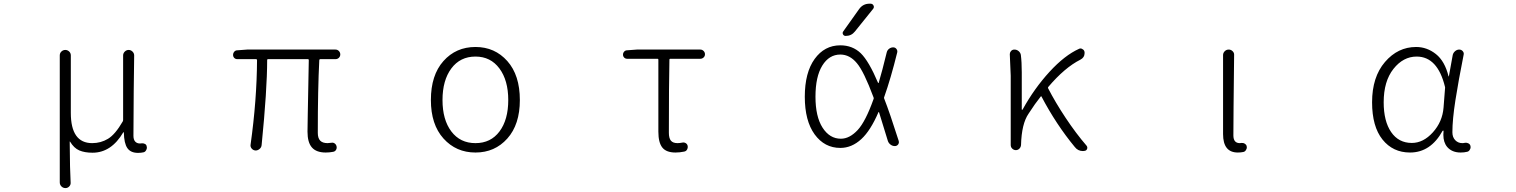

<svg xmlns="http://www.w3.org/2000/svg" viewBox="-20 -796 8040 1018"><path d="M327.1 201.2Q314.5 201.2 305.7 192.4Q296.9 183.6 296.9 170.9V-502Q296.9 -514.6 305.7 -522.9Q314.5 -531.2 326.2 -531.2Q337.9 -531.2 346.7 -522.9Q355.5 -514.6 355.5 -502V-197.3Q355.5 -37.1 468.8 -37.1Q514.6 -37.1 552.7 -60.1Q590.8 -83 630.9 -152.3Q632.8 -156.2 632.8 -160.2V-502Q632.8 -513.7 641.6 -522.5Q650.4 -531.2 662.1 -531.2Q673.8 -531.2 682.6 -522.5Q691.4 -513.7 691.4 -502Q690.4 -470.7 689 -314Q687.5 -157.2 687.5 -76.2Q687.5 -55.7 696.8 -45.4Q706.1 -35.2 722.7 -35.2Q727.5 -35.2 731.4 -36.1Q741.2 -37.1 749 -32.7Q756.8 -28.3 757.8 -19.5Q758.8 -16.6 758.8 -13.7Q758.8 -5.9 754.9 0Q750 9.8 740.2 11.7Q727.5 14.6 711.9 14.6Q672.9 14.6 655.3 -10.7Q637.7 -36.1 636.7 -93.8Q636.7 -94.7 635.3 -94.7Q633.8 -94.7 633.8 -94.7Q570.3 13.7 470.7 13.7Q428.7 13.7 400.4 1.5Q372.1 -10.7 351.6 -44.9Q350.6 -45.9 350.1 -45.9Q349.6 -45.9 349.6 -44.9Q350.6 107.4 354.5 171.9Q355.5 183.6 347.2 192.4Q338.9 201.2 327.1 201.2Z M1707 12.7Q1657.2 12.7 1633.8 -14.2Q1610.4 -41 1610.4 -97.7Q1610.4 -126 1611.8 -190.9Q1613.3 -255.9 1614.7 -341.3Q1616.2 -426.8 1617.2 -477.5Q1617.2 -482.4 1613.3 -482.4H1400.4Q1396.5 -482.4 1396.5 -477.5Q1396.5 -321.3 1367.2 -27.3Q1366.2 -14.6 1356.4 -6.3Q1346.7 2 1335 2Q1322.3 1 1314.5 -8.3Q1306.6 -17.6 1308.6 -29.3Q1341.8 -266.6 1342.8 -477.5Q1342.8 -482.4 1337.9 -482.4H1238.3Q1228.5 -482.4 1222.2 -488.8Q1215.8 -495.1 1215.8 -504.9Q1215.8 -514.6 1222.2 -522Q1228.5 -529.3 1238.3 -529.3L1290 -533.2H1758.8Q1769.5 -533.2 1776.9 -525.4Q1784.2 -517.6 1784.2 -507.3Q1784.2 -497.1 1776.9 -489.7Q1769.5 -482.4 1758.8 -482.4H1677.7Q1673.8 -482.4 1672.9 -477.5Q1665 -324.2 1665 -91.8Q1665 -63.5 1677.7 -50.3Q1690.4 -37.1 1716.8 -37.1Q1723.6 -37.1 1737.3 -39.1Q1747.1 -41 1754.9 -35.2Q1762.7 -29.3 1764.6 -19.5Q1766.6 -9.8 1761.7 -1.5Q1756.8 6.8 1747.1 8.8Q1727.5 12.7 1707 12.7Z M2501 12.7Q2398.4 12.7 2331.5 -61.5Q2264.6 -135.7 2264.6 -265.6Q2264.6 -397.5 2331.1 -472.2Q2397.5 -546.9 2501 -546.9Q2603.5 -546.9 2669.9 -472.2Q2736.3 -397.5 2736.3 -265.6Q2736.3 -135.7 2669.9 -61.5Q2603.5 12.7 2501 12.7ZM2501 -37.1Q2582 -37.1 2628.4 -99.1Q2674.8 -161.1 2674.8 -265.6Q2674.8 -370.1 2627.9 -433.1Q2581.1 -496.1 2501 -496.1Q2419.9 -496.1 2373 -433.1Q2326.2 -370.1 2326.2 -265.6Q2326.2 -161.1 2373 -99.1Q2419.9 -37.1 2501 -37.1Z M3561.5 12.7Q3512.7 12.7 3491.7 -13.7Q3470.7 -40 3470.7 -97.7V-479.5Q3470.7 -484.4 3466.8 -484.4H3304.7Q3295.9 -484.4 3289.6 -490.7Q3283.2 -497.1 3283.2 -506.3Q3283.2 -515.6 3289.6 -522.5Q3295.9 -529.3 3304.7 -529.3L3356.4 -533.2H3693.4Q3703.1 -533.2 3710.4 -525.9Q3717.8 -518.6 3717.8 -508.3Q3717.8 -498 3710.4 -491.2Q3703.1 -484.4 3693.4 -484.4H3533.2Q3529.3 -484.4 3529.3 -479.5Q3526.4 -347.7 3526.4 -91.8Q3526.4 -63.5 3537.1 -50.3Q3547.9 -37.1 3572.3 -37.1Q3584 -37.1 3597.7 -40Q3607.4 -42 3615.7 -37.1Q3624 -32.2 3626 -22.5Q3627.9 -12.7 3623 -3.4Q3618.2 5.9 3607.4 7.8Q3584 12.7 3561.5 12.7Z M4612.3 -272.5Q4613.3 -276.4 4611.3 -280.3Q4560.5 -417 4523.4 -460.9Q4485.4 -506.8 4435.5 -506.8Q4376 -506.8 4339.8 -448.2Q4303.7 -389.6 4303.7 -283.2Q4303.7 -177.7 4341.3 -119.1Q4378.9 -60.5 4438.5 -60.5Q4484.4 -60.5 4527.3 -106.4Q4569.3 -151.4 4612.3 -272.5ZM4535.2 -748Q4555.7 -776.4 4589.8 -776.4H4595.7Q4606.4 -776.4 4611.3 -767.1Q4616.2 -757.8 4609.4 -749L4512.7 -628.9Q4494.1 -605.5 4463.9 -605.5Q4454.1 -605.5 4449.7 -613.8Q4445.3 -622.1 4451.2 -629.9ZM4681.6 -518.6Q4684.6 -530.3 4694.3 -537.6Q4704.1 -544.9 4715.8 -544.9Q4726.6 -544.9 4732.9 -536.6Q4739.3 -528.3 4737.3 -518.6Q4703.1 -379.9 4668 -281.2Q4666 -277.3 4668 -273.4Q4697.3 -199.2 4745.1 -48.8Q4746.1 -45.9 4746.1 -42Q4746.1 -36.1 4742.2 -30.3Q4735.4 -21.5 4724.6 -21.5Q4711.9 -21.5 4701.7 -29.3Q4691.4 -37.1 4687.5 -48.8Q4656.2 -151.4 4640.6 -201.2Q4640.6 -202.1 4639.6 -202.1Q4638.7 -202.1 4637.7 -201.2Q4595.7 -103.5 4546.9 -58.6Q4496.1 -11.7 4435.5 -11.7Q4351.6 -11.7 4299.3 -83.5Q4247.1 -155.3 4247.1 -283.2Q4247.1 -411.1 4299.3 -483.4Q4351.6 -555.7 4435.5 -555.7Q4500 -555.7 4543.9 -513.7Q4586.9 -471.7 4635.7 -356.4Q4636.7 -355.5 4637.7 -355.5Q4638.7 -355.5 4638.7 -356.4Q4657.2 -418 4681.6 -518.6Z M5741.2 -23.4Q5745.1 -18.6 5745.1 -12.7Q5745.1 -9.8 5744.1 -6.8Q5740.2 2.9 5730.5 3.9Q5726.6 4.9 5721.7 4.9Q5695.3 4.9 5678.7 -16.6Q5580.1 -135.7 5502 -284.2Q5500 -288.1 5498 -284.2Q5468.8 -248 5433.6 -193.4Q5396.5 -139.6 5393.6 -27.3Q5392.6 -15.6 5384.8 -7.8Q5377 0 5366.2 0Q5355.5 0 5347.2 -7.8Q5338.9 -15.6 5338.9 -27.3V-394.5L5334 -508.8Q5334 -517.6 5339.8 -524.4Q5346.7 -533.2 5358.4 -533.2Q5371.1 -533.2 5380.9 -524.9Q5390.6 -516.6 5392.6 -504.9Q5397.5 -466.8 5397.5 -412.1V-215.8Q5397.5 -213.9 5399.4 -213.9Q5401.4 -213.9 5402.3 -215.8Q5463.9 -327.1 5544.4 -415Q5625 -502.9 5701.2 -537.1Q5705.1 -539.1 5709 -539.1Q5714.8 -539.1 5719.7 -535.2Q5729.5 -530.3 5730.5 -518.6Q5730.5 -516.6 5730.5 -513.7Q5730.5 -491.2 5708 -479.5Q5625 -437.5 5538.1 -335Q5535.2 -332 5537.1 -328.1Q5575.2 -253.9 5629.9 -171.4Q5684.6 -88.9 5741.2 -23.4Z M6543 12.7Q6464.8 12.7 6464.8 -85V-503.9Q6464.8 -515.6 6473.6 -524.4Q6482.4 -533.2 6494.6 -533.2Q6506.8 -533.2 6515.6 -524.4Q6524.4 -515.6 6523.4 -503.9Q6519.5 -168 6519.5 -78.1Q6519.5 -37.1 6553.7 -37.1Q6557.6 -37.1 6562.5 -38.1Q6572.3 -39.1 6580.1 -34.2Q6587.9 -29.3 6589.8 -21.5Q6590.8 -17.6 6590.8 -14.6Q6590.8 -7.8 6586.9 -2Q6582 7.8 6572.3 9.8Q6558.6 12.7 6543 12.7Z M7456.1 12.7Q7365.2 12.7 7310.1 -56.2Q7254.9 -125 7254.9 -253.9Q7254.9 -387.7 7323.2 -467.3Q7391.6 -546.9 7488.3 -546.9Q7545.9 -546.9 7593.3 -509.3Q7640.6 -471.7 7660.2 -391.6Q7660.2 -390.6 7661.1 -390.6Q7662.1 -390.6 7662.1 -391.6L7682.6 -504.9Q7685.5 -516.6 7695.3 -524.9Q7705.1 -533.2 7716.8 -533.2Q7728.5 -533.2 7735.8 -524.4Q7743.2 -515.6 7740.2 -504.9Q7712.9 -368.2 7696.8 -265.1Q7680.7 -162.1 7680.7 -94.7Q7680.7 -68.4 7695.8 -52.7Q7710.9 -37.1 7733.4 -37.1Q7740.2 -37.1 7749 -39.1Q7757.8 -40 7766.1 -35.6Q7774.4 -31.2 7776.4 -22.5Q7777.3 -18.6 7777.3 -15.6Q7777.3 -8.8 7773.4 -2.9Q7768.6 6.8 7758.8 8.8Q7743.2 12.7 7724.6 12.7Q7678.7 12.7 7653.3 -16.6Q7632.8 -41 7632.8 -81.1Q7632.8 -90.8 7633.8 -101.6Q7633.8 -103.5 7631.8 -103.5Q7629.9 -103.5 7628.9 -102.5Q7565.4 12.7 7456.1 12.7ZM7465.8 -38.1Q7526.4 -38.1 7577.1 -94.2Q7627.9 -150.4 7633.8 -225.6L7641.6 -326.2Q7642.6 -331.1 7641.6 -335Q7602.5 -496.1 7491.2 -496.1Q7419.9 -496.1 7368.2 -430.7Q7316.4 -365.2 7316.4 -253.9Q7316.4 -153.3 7356 -95.7Q7395.5 -38.1 7465.8 -38.1Z"/></svg>

Font: Gen Jyuu Gothic L Monospace Light
Style: Regular
Weight: 300
Designer: [Source Han Sans]
Ryoko NISHIZUKA  (kana & ideographs); Paul D. Hunt (Latin, Greek & Cyrillic); Wenlong ZHANG  (bopomofo
Version: Version 1.002.20150607